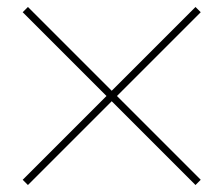

<svg xmlns="http://www.w3.org/2000/svg" viewBox="-20 -665 640 550"><path d="M540 -135 300 -375 60 -135 45 -150 285 -390 45 -630 60 -645 300 -405 540 -645 555 -630 315 -390 555 -150Z"/></svg>

Font: Tanohe Sans Thin
Style: Regular
Weight: 100
Designer: Village Type and Design LLC & Cristiano Sobral
Foundry: Cooper Hewitt Smithsonian Design Museum
Version: Version 1.00;September 29, 2021;FontCreator 13.0.0.2655 64-b